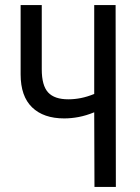

<svg xmlns="http://www.w3.org/2000/svg" viewBox="-20 -734 548 754"><path d="M351 0 350 -293Q318 -280 289 -274.5Q260 -269 232 -269Q151 -269 106 -312.5Q61 -356 61 -442V-714H144V-462Q144 -398 169 -371Q194 -344 248 -344Q273 -344 298 -349Q323 -354 350 -365V-714H434L435 0Z"/></svg>

Font: Noto Sans ExtraCondensed
Style: Regular
Weight: 400
Width: 2
Designer: Monotype Design Team
Foundry: Monotype Imaging Inc.
Version: Version 2.013; ttfautohint (v1.8.4.7-5d5b)